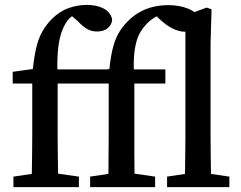

<svg xmlns="http://www.w3.org/2000/svg" viewBox="-20 -766 987 786"><path d="M35 0V-43L143 -59H189L303 -43V0ZM109 0Q110 -35 110.5 -70.5Q111 -106 111.5 -141.5Q112 -177 112 -212V-424H32V-472L147 -488L112 -465L114 -477Q119 -530 128 -569Q137 -608 153 -636.5Q169 -665 192 -688Q224 -720 261 -733Q298 -746 336 -746Q374 -746 402.5 -732Q431 -718 439 -688Q439 -667 422.5 -652Q406 -637 377 -637Q355 -637 336.5 -647.5Q318 -658 299 -679L259 -713L264 -719H310L315 -716Q298 -712 286.5 -706.5Q275 -701 264 -691Q245 -670 233 -637Q221 -604 217 -556.5Q213 -509 216 -442V-212Q216 -177 216.5 -141.5Q217 -106 217.5 -70.5Q218 -35 219 0ZM166 -424V-482H467V-424ZM349 0V-43L456 -59H504L615 -43V0ZM423 0Q424 -35 424 -70.5Q424 -106 424.5 -141.5Q425 -177 425 -212V-424H346V-472L460 -488L426 -465Q431 -521 439.5 -559Q448 -597 463 -625.5Q478 -654 504 -680Q526 -702 553 -717Q580 -732 609.5 -738.5Q639 -745 669 -745Q714 -745 750.5 -730.5Q787 -716 796 -686Q795 -666 780 -651Q765 -636 739 -636Q712 -636 685 -650Q658 -664 632 -689L605 -716L610 -721H651L656 -715Q623 -702 602.5 -687.5Q582 -673 566 -651Q549 -630 540 -600.5Q531 -571 528.5 -532Q526 -493 530 -442V-212Q530 -177 530 -141.5Q530 -106 530.5 -70.5Q531 -35 532 0ZM479 -424V-482H657V-424ZM664 0V-43L771 -59H809L919 -43V0ZM736 0Q737 -35 737.5 -70.5Q738 -106 738.5 -141.5Q739 -177 739 -212V-703L826 -735L846 -728L842 -590V-212Q842 -177 842.5 -141.5Q843 -106 843.5 -70.5Q844 -35 845 0Z"/></svg>

Font: Source Serif 4 18pt Medium
Style: Regular
Weight: 500
Designer: Frank Grießhammer
Foundry: Adobe Systems Incorporated
Version: Version 4.004;hotconv 1.0.116;makeotfexe 2.5.65601